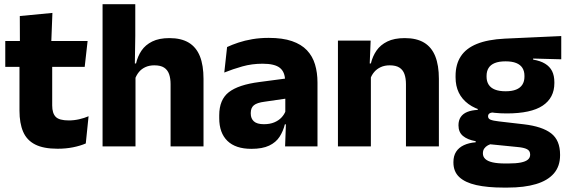

<svg xmlns="http://www.w3.org/2000/svg" viewBox="-20 -680 2636 892"><path d="M247.5 11Q182 11 143.2 -8.8Q104.5 -28.5 87.5 -68Q70.5 -107.5 70.5 -165.5V-440H222.5V-190Q222.5 -154 238.8 -137.2Q255 -120.5 299.5 -120.5Q324 -120.5 348 -126Q372 -131.5 391.5 -140L378.5 -13.5Q353 -2.5 319.8 4.2Q286.5 11 247.5 11ZM4.5 -369.5V-489.5H387L373.5 -369.5ZM72.5 -478.5 72 -605.5 223.5 -620 218 -478.5Z M772.5 0V-289Q772.5 -316 765.5 -335.8Q758.5 -355.5 742.2 -366Q726 -376.5 697 -376.5Q673.5 -376.5 655.5 -368.2Q637.5 -360 625.8 -345.8Q614 -331.5 607.5 -313.5L576.5 -385H612Q619.5 -418.5 637.5 -445Q655.5 -471.5 687.2 -487.2Q719 -503 767 -503Q822 -503 857 -481.8Q892 -460.5 908.8 -418.5Q925.5 -376.5 925.5 -313.5V0ZM456.5 0V-660.5H608.5V-513.5L606 -351.5L609.5 -339.5V0Z M1304.5 0 1309 -123 1305.5 -130.5V-284L1304.5 -304Q1304.5 -345 1280.5 -364.5Q1256.5 -384 1200 -384Q1150.5 -384 1106 -371.5Q1061.5 -359 1022 -343L1035 -461.5Q1058.5 -472.5 1087.8 -482.2Q1117 -492 1152.5 -498Q1188 -504 1228.5 -504Q1293 -504 1336.5 -489Q1380 -474 1406 -446.5Q1432 -419 1443.5 -380.8Q1455 -342.5 1455 -296.5V0ZM1148 11.5Q1074.5 11.5 1036.5 -25.5Q998.5 -62.5 998.5 -131V-144.5Q998.5 -217 1043.2 -251.8Q1088 -286.5 1185.5 -299L1317.5 -316.5L1326.5 -224.5L1209.5 -207.5Q1174 -203 1159.5 -191Q1145 -179 1145 -155.5V-152Q1145 -129.5 1159.5 -116.2Q1174 -103 1206 -103Q1234 -103 1254.2 -111.5Q1274.5 -120 1287.5 -133.8Q1300.5 -147.5 1307 -164.5L1328.5 -102.5H1303.5Q1295.5 -70.5 1278.8 -44.5Q1262 -18.5 1230.5 -3.5Q1199 11.5 1148 11.5Z M1866 0V-289Q1866 -316 1859 -335.8Q1852 -355.5 1835.5 -366Q1819 -376.5 1790.5 -376.5Q1767 -376.5 1749 -368.2Q1731 -360 1718.8 -345.8Q1706.5 -331.5 1700.5 -313.5L1677 -385H1703Q1711 -418.5 1729.2 -445Q1747.5 -471.5 1779.5 -487.2Q1811.5 -503 1860.5 -503Q1915.5 -503 1950.5 -481.8Q1985.5 -460.5 2002.2 -418.5Q2019 -376.5 2019 -313.5V0ZM1550 0V-491.5H1702L1697 -368.5L1703 -354V0Z M2334 -153Q2215.5 -153 2156 -197Q2096.5 -241 2096.5 -320.5V-327Q2096.5 -381 2120.8 -418.2Q2145 -455.5 2195.5 -476Q2246 -496.5 2325 -500.5L2587.5 -512.5V-404.5L2457 -408V-403Q2490.5 -397.5 2512.2 -384.2Q2534 -371 2544.8 -349.8Q2555.5 -328.5 2555.5 -297.5V-294Q2555.5 -225.5 2501.2 -189.2Q2447 -153 2334 -153ZM2326.5 79.5H2341.5Q2377.5 79.5 2399.8 75Q2422 70.5 2432.5 61.5Q2443 52.5 2443 39V38Q2443 20.5 2428.2 13Q2413.5 5.5 2384 3L2239 -11.5L2272.5 -13.5Q2257.5 -11 2246.8 -5Q2236 1 2229.8 10Q2223.5 19 2223.5 32V33Q2223.5 48 2234.5 58.5Q2245.5 69 2268.2 74.2Q2291 79.5 2326.5 79.5ZM2319 191.5Q2245 191.5 2192.8 179.8Q2140.5 168 2113.5 142.5Q2086.5 117 2086.5 75V73Q2086.5 44.5 2099 25Q2111.5 5.5 2135 -5.5Q2158.5 -16.5 2190 -19V-24Q2151.5 -31 2130.8 -48.5Q2110 -66 2110 -97.5V-98Q2110 -120.5 2120.2 -136Q2130.5 -151.5 2150.5 -159.8Q2170.5 -168 2199.5 -169.5V-186L2312.5 -157.5L2279.5 -158Q2262 -158 2254.8 -153.5Q2247.5 -149 2247.5 -140V-139.5Q2247.5 -128.5 2259.2 -123.8Q2271 -119 2297.5 -116L2414 -102.5Q2499 -92.5 2540.5 -60.5Q2582 -28.5 2582 38.5V41.5Q2582 92.5 2553.2 125.8Q2524.5 159 2470.2 175.2Q2416 191.5 2338 191.5ZM2329 -256Q2358.5 -256 2377.8 -263.8Q2397 -271.5 2406.8 -286.8Q2416.5 -302 2416.5 -323.5V-328Q2416.5 -349.5 2407 -364.5Q2397.5 -379.5 2378.2 -387.2Q2359 -395 2329 -395H2328.5Q2298 -395 2278.5 -387Q2259 -379 2249.8 -364Q2240.5 -349 2240.5 -327.5V-323.5Q2240.5 -302 2250.2 -286.8Q2260 -271.5 2279.5 -263.8Q2299 -256 2329 -256Z"/></svg>

Font: Anek Tamil
Style: Bold
Weight: 700
Designer: Aadarsh Rajan (Tamil), Yesha Goshar (Latin)
Foundry: Ek Type
Version: Version 1.003